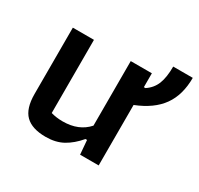

<svg xmlns="http://www.w3.org/2000/svg" viewBox="-123 -693 881 850"><g transform="rotate(30 317.5 -268.0)"><path d="M64 -132V-471H172V-97Q200 -89 232 -89Q314 -89 360 -141V-471H468V-400H476Q508 -421 521.5 -455Q535 -489 535 -544H635Q635 -457 594.5 -400Q554 -343 468 -309V0H373L367 -72H359Q326 -33 289 -12.5Q252 8 201 8Q131 8 97.5 -25Q64 -58 64 -132Z"/></g></svg>

Font: Athiti SemiBold
Style: Regular
Weight: 600
Designer: CadsonDemak Team
Foundry: CadsonDemak
Version: Version 1.032